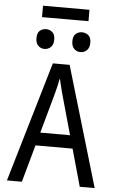

<svg xmlns="http://www.w3.org/2000/svg" viewBox="-66 -1096 696 1140"><g transform="rotate(5 281.5 -526.0)"><path d="M20 0 231 -716H331L543 0H454L308 -521Q304 -535 299 -553.5Q294 -572 289.5 -592.5Q285 -613 280 -631Q277 -613 272 -592Q267 -571 262.5 -552.5Q258 -534 254 -521L109 0ZM146 -222 165 -300H398L415 -222ZM388 -797Q366 -797 350.5 -812Q335 -827 335 -857Q335 -888 350.5 -901.5Q366 -915 388 -915Q410 -915 426 -901.5Q442 -888 442 -857Q442 -827 426 -812Q410 -797 388 -797ZM174 -797Q152 -797 136.5 -812Q121 -827 121 -857Q121 -888 136.5 -901.5Q152 -915 174 -915Q195 -915 211 -901.5Q227 -888 227 -857Q227 -827 211 -812Q195 -797 174 -797ZM143 -984V-1052H420V-984Z"/></g></svg>

Font: Noto Sans Mono SemiCondensed
Style: Regular
Weight: 400
Width: 4
Designer: Monotype Design Team
Foundry: Monotype Imaging Inc.
Version: Version 2.010